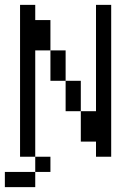

<svg xmlns="http://www.w3.org/2000/svg" viewBox="-20 -645 540 790"><path d="M187.5 62.5V0H125V62.5H0V125H125V62.5ZM125 0V-437.5H187.5Q187.5 -437.5 187.5 -312.5H250Q250 -312.5 250 -187.5H312.5Q312.5 -187.5 312.5 -62.5H375V0H437.5Q437.5 0 437.5 -625H375V-187.5H312.5Q312.5 -187.5 312.5 -312.5H250Q250 -312.5 250 -437.5H187.5Q187.5 -437.5 187.5 -562.5H125V-625H62.5Q62.5 -625 62.5 0Z"/></svg>

Font: Unifont
Style: Regular
Weight: 500
Version: Version 13.0.05